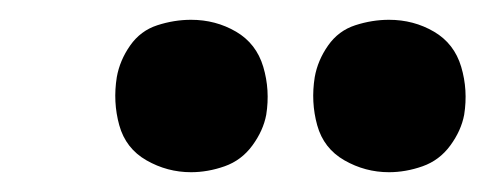

<svg xmlns="http://www.w3.org/2000/svg" viewBox="-20 -782 490 194"><path d="M373 -608Q390 -608 407 -614Q424 -620 435 -635Q446 -650 449 -666Q453 -691 446 -714.5Q439 -738 418.5 -750Q398 -762 373 -762Q356 -762 339 -756.5Q322 -751 311.5 -736Q301 -721 298 -704Q294 -679 300.5 -655.5Q307 -632 328 -620Q349 -608 373 -608ZM173 -608Q190 -608 207 -614Q224 -620 235 -635Q246 -650 249 -666Q253 -691 246 -714.5Q239 -738 218.5 -750Q198 -762 173 -762Q156 -762 139 -756.5Q122 -751 111.5 -736Q101 -721 98 -704Q94 -679 100.5 -655.5Q107 -632 128 -620Q149 -608 173 -608Z"/></svg>

Font: Iosevka Sparkle
Style: Bold Italic
Weight: 700
Italic angle: -9°
Designer: Belleve Invis
Foundry: Belleve Invis
Version: Version 4.5.0; ttfautohint (v1.8.3)